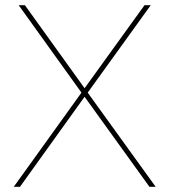

<svg xmlns="http://www.w3.org/2000/svg" viewBox="-20 -720 653 740"><path d="M33 0 294 -363 52 -700H76L306 -380L537 -700H561L318 -363L580 0H556L306 -347L57 0Z"/></svg>

Font: Montserrat Alternates Thin
Style: Regular
Weight: 100
Designer: Julieta Ulanovsky
Foundry: Julieta Ulanovsky
Version: Version 9.000